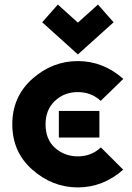

<svg xmlns="http://www.w3.org/2000/svg" viewBox="-20 -816 583 846"><path d="M239.3 -327.1H418V-210H239.3Q239.3 -210 239.3 -327.1ZM322.8 9.8Q210.9 9.8 122.1 -68.8Q34.2 -146 34.2 -268.6Q34.2 -390.1 122.6 -468.8Q210.9 -546.9 322.8 -546.9Q434.6 -546.9 523.4 -468.3L423.8 -371.6Q382.3 -410.2 322.8 -410.2Q262.2 -410.2 221.2 -370.6Q180.7 -332 180.7 -268.6Q180.7 -202.6 221.2 -165.5Q263.7 -127 322.8 -127Q382.8 -127 424.3 -166.5L522.9 -68.4Q434.1 9.8 322.8 9.8ZM234.9 -795.9 323.2 -716.3 411.6 -795.9 480.5 -717.8 323.2 -576.2 166 -717.8Z"/></svg>

Font: Newest Shape
Style: Bold
Weight: 700
Designer: Wojciech Kalinowski "wmk69" (wmk69@o2.pl)
Foundry: Wojciech Kalinowski "wmk69" (wmk69@o2.pl)
Version: Version 1.0.0; 2022-02-24